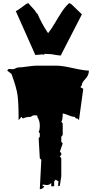

<svg xmlns="http://www.w3.org/2000/svg" viewBox="-20 -1181 663 1314"><path d="M268.6 -808.6 221.7 -804.7 87.9 -1105.5Q94.2 -1105.5 127.7 -1130.1Q161.1 -1154.8 162.1 -1155.8L164.6 -1154.3L172.4 -1160.6L223.1 -1104.5L221.7 -1102.5L234.4 -1086.9L236.3 -1087.9Q265.1 -1019 309.1 -954.1Q330.1 -979.5 354.5 -1021.2Q378.9 -1063 403.1 -1099.9Q427.2 -1136.7 454.6 -1160.6L462.4 -1154.3L464.8 -1155.8L540.5 -1083L397.5 -804.7L400.4 -803.2L392.1 -801.3Q381.3 -801.3 339.8 -808.6V-809.6Q304.7 -812.5 286.1 -812.5L280.3 -806.6Q275.4 -808.6 268.6 -808.6ZM281.2 -805.7Q281.2 -805.7 278.8 -805.7L280.3 -806.6Q280.8 -806.6 281.2 -805.7ZM252.4 113.8 262.7 -86.9 252.4 -98.1 244.6 -234.9 252.4 -245.6V-267.6L244.6 -279.3Q252.4 -289.1 252.4 -322.3Q252.4 -355.5 234.9 -381.3Q236.8 -383.8 236.8 -386.2Q236.8 -392.1 219 -392.1Q201.2 -392.1 190.9 -381.3Q159.2 -381.3 136.7 -370.1L127 -381.3L107.4 -358.9Q107.4 -475.6 100.3 -528.3Q93.3 -581.1 58.6 -675.3L29.3 -697.8L38.6 -709L67.9 -707.5Q74.2 -706.5 86.4 -713.4Q98.6 -720.2 112.8 -720Q127 -719.7 167 -725.6Q207 -731.4 227.1 -731.4H370.1Q406.2 -731.4 479.7 -714.8Q553.2 -698.2 588.4 -697.8Q588.4 -665.5 563.7 -640.1Q539.1 -614.7 539.1 -596.2L530.3 -584.5L549.8 -573.2L520.5 -358.9L510.3 -370.1H500.5L490.7 -381.3Q473.6 -381.3 447.5 -392.6Q421.4 -403.8 409.2 -403.8Q409.2 -358.9 399.4 -347.7L409.2 -335.9V-256.8L399.4 -245.6V-210.4L409.2 -199.7L390.1 -143.6L399.4 -132.3V-122.1L390.1 -110.4L399.4 -98.1V25.9L389.2 90.8Q378.9 90.8 377.9 95.2Q377.9 72.8 380.4 60.5L360.8 48.3L350.6 60.5V93.8H330.6V70.8Q319.3 85.4 299.8 85.4L272.5 82Q271.5 85.9 271.5 93.8Q271.5 93.3 276.9 92.3Q282.2 91.3 282.2 90.8Q282.2 101.1 272.2 107.4Q262.2 113.8 252.4 113.8Z"/></svg>

Font: Butcherman
Style: Regular
Weight: 400
Version: Version 001.004